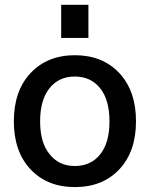

<svg xmlns="http://www.w3.org/2000/svg" viewBox="-20 -761 613 792"><path d="M184.6 -125Q222.7 -76.2 288.6 -76.2Q354.5 -76.2 393.1 -124Q431.6 -171.9 431.6 -260.3Q431.6 -348.6 393.1 -397Q354.5 -445.3 288.6 -445.3Q222.7 -445.3 184.1 -397Q145.5 -348.6 145.5 -260.3Q145.5 -171.9 184.6 -125ZM105.5 -459Q174.8 -533.2 289.1 -533.2Q403.3 -533.2 472.2 -459.5Q541 -385.7 541 -260.7Q541 -135.7 472.2 -62.5Q403.3 10.7 289.1 10.7Q174.8 10.7 106 -62.5Q37.1 -135.7 37.1 -260.7Q37.1 -385.7 105.5 -459ZM232.4 -604.5V-741.2H344.7V-604.5Z"/></svg>

Font: Gen Shin Gothic Medium
Style: Regular
Weight: 500
Designer: [Source Han Sans]
Ryoko NISHIZUKA  (kana & ideographs); Paul D. Hunt (Latin, Greek & Cyrillic); Wenlong ZHANG  (bopomofo
Version: Version 1.002.20150607